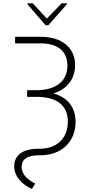

<svg xmlns="http://www.w3.org/2000/svg" viewBox="-20 -956 558 1194"><path d="M73.9 -727.3V-686.1H234C340.6 -686.1 399.1 -636.4 399.1 -547.9C399.1 -455.6 333.5 -394.9 204.9 -394.9H148.8V-353.7H207.7C336.6 -353.7 402.3 -297.9 402 -198.5C401.6 -101.6 338.4 -31.2 228.7 -31.2H220.2C125.4 -31.2 68.5 6 68.5 77.8C68.5 146.3 121.1 192.8 177.9 218.8L198.9 185.7C157 164.1 114.3 132.5 114.7 81.3C114.7 35.5 148.1 9.9 218.8 9.9H228.7C364.7 9.9 450.3 -76.3 449.9 -198.5C449.6 -288.4 401.6 -349.8 312.5 -375C398.1 -402.3 447.1 -465.6 447.1 -550.8C447.1 -661.2 362.6 -727.3 234 -727.3ZM183.2 -935.7H150.6V-930L262.8 -799.4H280.9L396.3 -930V-935.7H363.6L271.7 -840.6Z"/></svg>

Font: Karasuma Gothic
Style: Thin
Weight: 200
Designer: Rasmus Andersson / Ryoko Ishizuka
Foundry: rsms
Version: Version 1.00